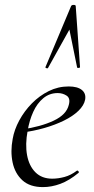

<svg xmlns="http://www.w3.org/2000/svg" viewBox="-20 -752 383 784"><path d="M155.2 12Q102 12 71.5 -15.8Q41 -43.6 31.5 -88.6Q22 -133.6 31.8 -185Q38.2 -222.4 58.8 -260.5Q79.4 -298.6 110.2 -329.9Q141 -361.2 179.2 -380.1Q217.4 -399 260.4 -399Q296.6 -399 314.3 -384.6Q332 -370.2 327.6 -345Q323 -321.4 300.2 -299.4Q277.4 -277.4 241.1 -259.6Q204.8 -241.8 160.3 -229.1Q115.8 -216.4 68.2 -210.6L70.2 -223.6Q146.8 -234.6 199.2 -259.3Q251.6 -284 261 -324Q268.2 -350.8 252.1 -361.4Q236 -372 215.6 -372Q182.2 -372 156.9 -351.1Q131.6 -330.2 115.7 -295.2Q99.8 -260.2 92.8 -218Q82.4 -162.2 90.6 -118.2Q98.8 -74.2 124.8 -48.3Q150.8 -22.4 193.4 -22.4Q217.2 -22.4 243.3 -29.4Q269.4 -36.4 293.8 -55Q296.6 -57 300.1 -53Q303.6 -49 300.8 -46.2Q262.8 -14.8 226.7 -1.4Q190.6 12 155.2 12ZM289.2 -727 306.8 -478Q306.8 -475 300.9 -474.5Q295 -474 294.8 -477L263.4 -631.2L175.8 -474Q174.6 -472 169.6 -473.5Q164.6 -475 165.6 -478L270.2 -727Q272.4 -732 280.8 -732Q289.2 -732 289.2 -727Z"/></svg>

Font: Cormorant Infant Light
Style: Italic
Weight: 300
Italic angle: -10°
Designer: Christian Thalmann (Catharsis Fonts)
Foundry: Catharsis Fonts
Version: Version 4.001